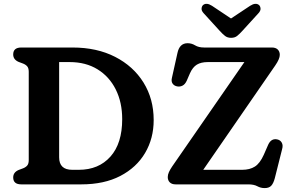

<svg xmlns="http://www.w3.org/2000/svg" viewBox="-20 -943 1498 982"><path d="M47.5 -35.5Q47.5 -61.5 75 -73.5L95 -81Q109.5 -86 118.2 -95.2Q127 -104.5 127 -124V-576Q127 -595.5 118.2 -604.8Q109.5 -614 95 -619L75 -626.5Q47.5 -638.5 47.5 -664.5Q47.5 -700 89 -700H351Q475.5 -700 568.8 -652.2Q662 -604.5 714 -520.8Q766 -437 766 -329Q766 -235 722 -160.5Q678 -86 595.2 -43Q512.5 0 395.5 0H89Q47.5 0 47.5 -35.5ZM383 -74.5Q484.5 -74.5 544.8 -142Q605 -209.5 605 -333.5Q605 -419.5 572 -485.5Q539 -551.5 478.8 -588.5Q418.5 -625.5 336.5 -625.5H282.5V-138.5Q282.5 -74.5 349.5 -74.5ZM1388 -608.5 1019.5 -74.5H1218.5Q1257.5 -74.5 1283.5 -91Q1309.5 -107.5 1329 -151L1352 -203.5Q1367.5 -236.5 1398 -230Q1414 -226.5 1421.2 -213.2Q1428.5 -200 1423 -180.5L1385.5 -31.5Q1378.5 -5 1367.2 7Q1356 19 1333.5 19Q1313.5 19 1296 9.5Q1278.5 0 1250 0H878.5Q859 0 848.5 -10.2Q838 -20.5 838 -37.5Q838 -49.5 844 -62.8Q850 -76 860.5 -91.5L1230 -625.5H1043Q1008.5 -625.5 987 -612.5Q965.5 -599.5 951.5 -568L935 -530Q926.5 -511.5 913.5 -505Q900.5 -498.5 887 -501Q871.5 -503.5 863.2 -514.8Q855 -526 859 -543.5L887.5 -671.5Q898 -722 939.5 -722Q960 -722 978 -711Q996 -700 1024.5 -700H1370.5Q1390 -700 1400.5 -689.8Q1411 -679.5 1411 -662.5Q1411 -642 1388 -608.5ZM1219.5 -785Q1205 -769 1192.8 -759.2Q1180.5 -749.5 1162 -749.5Q1143.5 -749.5 1131 -759.2Q1118.5 -769 1104 -785L1021.5 -875.5Q1010 -888 1011 -899.5Q1012 -911 1018.5 -917Q1035.5 -931.5 1064 -913.5L1161.5 -848.5L1259.5 -913.5Q1288 -931.5 1305 -917Q1311.5 -911 1312.5 -899.5Q1313.5 -888 1302 -875.5Z"/></svg>

Font: Fraunces 9pt SuperSoft SemiBold
Style: Regular
Weight: 600
Version: Version 1.000;[0bf87f6ff]